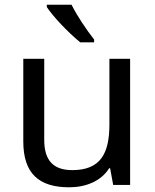

<svg xmlns="http://www.w3.org/2000/svg" viewBox="-20 -786 658 816"><path d="M321 -606H380V-618C347 -660 308 -718 284 -766H179V-756C203 -719 266 -651 321 -606ZM533 -536H445V-257C445 -132 406 -63 287 -63C206 -63 168 -105 168 -191V-536H79V-185C79 -49 145 10 274 10C343 10 409 -15 444 -71H448L461 0H533Z"/></svg>

Font: Noto Sans Sunuwar
Style: Regular
Weight: 400
Designer: Anshuman Pandey
Foundry: Jamra Patel LLC
Version: Version 1.000